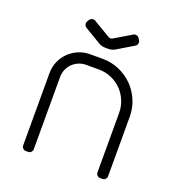

<svg xmlns="http://www.w3.org/2000/svg" viewBox="-120 -750 790 850"><g transform="rotate(20 275.0 -325.0)"><path d="M215 -450H275C295.7 -450 315.2 -446.1 333.5 -438.2C351.8 -430.4 367.8 -419.8 381.2 -406.2C394.8 -392.8 405.4 -376.8 413.2 -358.5C421.1 -340.2 425 -320.7 425 -300V-20C425 -14.3 426.9 -9.6 430.8 -5.8C434.6 -1.9 439.3 0 445 0H455C460.7 0 465.4 -1.9 469.2 -5.8C473.1 -9.6 475 -14.3 475 -20V-300C475 -327.7 469.8 -353.7 459.2 -378C448.8 -402.3 434.5 -423.5 416.5 -441.5C398.5 -459.5 377.3 -473.8 353 -484.2C328.7 -494.8 302.7 -500 275 -500H215C195.7 -500 177.5 -496.3 160.5 -489C143.5 -481.7 128.7 -471.7 116 -459C103.3 -446.3 93.3 -431.5 86 -414.5C78.7 -397.5 75 -379.3 75 -360V-20C75 -14.3 76.9 -9.6 80.8 -5.8C84.6 -1.9 89.3 0 95 0H105C110.7 0 115.4 -1.9 119.2 -5.8C123.1 -9.6 125 -14.3 125 -20V-360C125 -372.3 127.3 -384 132 -395C136.7 -406 143.1 -415.6 151.2 -423.8C159.4 -431.9 169 -438.3 180 -443C191 -447.7 202.7 -450 215 -450ZM312.5 -557.5 391 -604.5C395.7 -607.2 398.7 -611.2 400 -616.8C401.3 -622.2 400.7 -627.3 398 -632L392.5 -640.5C389.8 -645.2 385.8 -648.2 380.5 -649.5C375.2 -650.8 370.2 -650.2 365.5 -647.5L286 -600C279 -595.7 272.2 -595.7 265.5 -600L186 -647.5C181.3 -650.2 176.3 -650.8 171 -649.5C165.7 -648.2 161.5 -645.2 158.5 -640.5L153.5 -632C150.8 -627.3 150.2 -622.2 151.5 -616.8C152.8 -611.2 155.8 -607.2 160.5 -604.5L239 -557.5L241 -556.5L243 -555.5C251 -551.8 260.2 -550 270.5 -550H280.5C291.2 -550 300.5 -551.8 308.5 -555.5L310.5 -556.5Z"/></g></svg>

Font: lerotica
Style: Regular
Weight: 400
Designer: defharo
Foundry: deFharo
Version: Version 1.001 2011